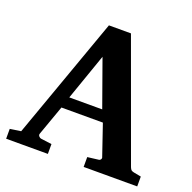

<svg xmlns="http://www.w3.org/2000/svg" viewBox="-122 -809 931 931"><g transform="rotate(20 343.0 -343.5)"><path d="M308.1 -533.2 224.1 -293H394ZM404.8 0V-50.8L463.9 -58.1Q468.8 -59.1 472.2 -64.5Q475.6 -69.8 473.1 -75.2L418.9 -233.9H205.1L149.9 -79.1Q147 -71.3 152.8 -64.9Q158.7 -58.6 164.1 -58.1L220.2 -50.8V0H4.9V-50.8L61 -59.1L285.2 -687H398.9L621.1 -77.1Q625 -67.9 628.7 -64.2Q632.3 -60.5 643.1 -58.1L681.2 -50.8V0Z"/></g></svg>

Font: Charis SIL Eur
Style: Bold
Weight: 700
Foundry: SIL International
Version: Version 5.000